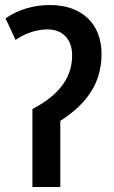

<svg xmlns="http://www.w3.org/2000/svg" viewBox="-20 -744 454 764"><path d="M179 -724C115 -724 54 -707 2 -671L42 -585C77 -610 124 -627 169 -627C228 -627 267 -589 267 -524C267 -443 225 -371 109 -310V0H220V-263C332 -335 384 -419 384 -530C384 -650 305 -724 179 -724Z"/></svg>

Font: Noto Sans UI SemiCondensed Medium
Style: Regular
Weight: 500
Width: 4
Designer: Monotype Design Team
Foundry: Monotype Imaging Inc.
Version: Version 1.901